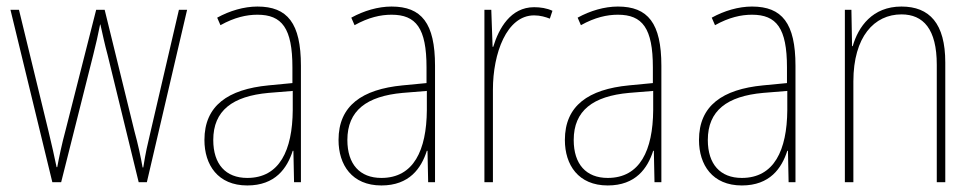

<svg xmlns="http://www.w3.org/2000/svg" viewBox="-20 -557 2984 587"><path d="M309 -389 404 0H429L552 -527H527L440 -153C430 -110 426 -95 418 -45H416C410 -79 402 -116 391 -156L300 -527H274L181 -161C169 -117 160 -73 155 -46H153C146 -80 139 -111 128 -157L38 -527H12L140 0H167L265 -389C273 -421 280 -451 286 -482H287C294 -451 300 -422 309 -389Z M767 -537C726 -537 682 -524 644 -503L654 -480C697 -504 734 -512 767 -512C842 -512 874 -471 874 -351V-303L801 -296C677 -284 605 -234 605 -129C605 -53 646 10 736 10C822 10 858 -43 875 -96H877L879 0H900V-356C900 -486 859 -537 767 -537ZM801 -273 875 -279V-220C874 -98 835 -13 736 -13C670 -13 632 -55 632 -129C632 -219 691 -263 801 -273Z M1177 -537C1136 -537 1092 -524 1054 -503L1064 -480C1107 -504 1144 -512 1177 -512C1252 -512 1284 -471 1284 -351V-303L1211 -296C1087 -284 1015 -234 1015 -129C1015 -53 1056 10 1146 10C1232 10 1268 -43 1285 -96H1287L1289 0H1310V-356C1310 -486 1269 -537 1177 -537ZM1211 -273 1285 -279V-220C1284 -98 1245 -13 1146 -13C1080 -13 1042 -55 1042 -129C1042 -219 1101 -263 1211 -273Z M1613 -535C1541 -535 1505 -470 1488 -414H1486L1482 -527H1461V0H1487V-283C1487 -394 1529 -510 1613 -510C1632 -510 1648 -505 1661 -500L1669 -524C1652 -532 1632 -535 1613 -535Z M1869 -537C1828 -537 1784 -524 1746 -503L1756 -480C1799 -504 1836 -512 1869 -512C1944 -512 1976 -471 1976 -351V-303L1903 -296C1779 -284 1707 -234 1707 -129C1707 -53 1748 10 1838 10C1924 10 1960 -43 1977 -96H1979L1981 0H2002V-356C2002 -486 1961 -537 1869 -537ZM1903 -273 1977 -279V-220C1976 -98 1937 -13 1838 -13C1772 -13 1734 -55 1734 -129C1734 -219 1793 -263 1903 -273Z M2279 -537C2238 -537 2194 -524 2156 -503L2166 -480C2209 -504 2246 -512 2279 -512C2354 -512 2386 -471 2386 -351V-303L2313 -296C2189 -284 2117 -234 2117 -129C2117 -53 2158 10 2248 10C2334 10 2370 -43 2387 -96H2389L2391 0H2412V-356C2412 -486 2371 -537 2279 -537ZM2313 -273 2387 -279V-220C2386 -98 2347 -13 2248 -13C2182 -13 2144 -55 2144 -129C2144 -219 2203 -263 2313 -273Z M2736 -537C2647 -537 2604 -475 2587 -416H2585L2583 -527H2563V0H2589V-308C2589 -445 2653 -513 2736 -513C2803 -513 2844 -468 2844 -359V0H2870V-366C2870 -485 2822 -537 2736 -537Z"/></svg>

Font: Noto Sans Armenian Condensed Thin
Style: Regular
Weight: 100
Width: 3
Designer: Monotype Design Team
Foundry: Monotype Imaging Inc.
Version: Version 2.008